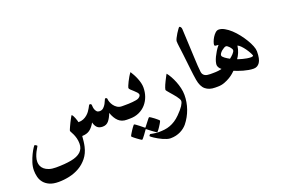

<svg xmlns="http://www.w3.org/2000/svg" viewBox="-119 -1042 2613 1768"><g transform="rotate(-20 1188.0 -158.0)"><path d="M1042 -66.4Q1042 -50.8 1041 -38.6Q1040 -26.4 1036.6 -17.6Q1033.2 -8.8 1026.1 -4.4Q1019 0 1006.8 0H982.9Q933.1 0 901.6 -30Q870.1 -60.1 851.6 -114.7Q834 -68.4 811.8 -42.2Q789.6 -16.1 752.9 -16.1Q718.3 -16.1 699.7 -34.4Q681.2 -52.7 673.3 -85.9Q648.9 -42 619.6 -21.2Q590.3 -0.5 545.4 0Q543.5 25.9 540.5 51.3Q537.6 76.7 532.2 100.1Q518.1 162.1 483.6 204.8Q449.2 247.6 403.6 273.9Q357.9 300.3 304.2 312Q250.5 323.7 198.7 323.7Q144.5 323.7 109.6 307.9Q74.7 292 54.4 266.8Q34.2 241.7 26.4 210.2Q18.6 178.7 18.6 147Q18.6 108.9 31.2 70.3Q43.9 31.7 59.3 0Q74.7 -31.7 87.9 -51.3Q101.1 -70.8 103 -70.8Q105 -70.8 108.9 -69.3Q112.8 -67.9 116.7 -65.2Q120.6 -62.5 123.5 -60.3Q126.5 -58.1 126.5 -56.6Q126.5 -52.7 118.4 -40.3Q110.4 -27.8 100.6 -8.8Q90.8 10.3 82.8 34.2Q74.7 58.1 74.7 84Q74.7 103.5 82.5 122.3Q90.3 141.1 107.7 156.2Q125 171.4 152.8 180.7Q180.7 189.9 219.7 189.9Q306.6 189.9 369.9 178.2Q433.1 166.5 465.8 136.2Q498 106 498 58.1Q498 27.8 491.5 3.7Q484.9 -20.5 476.8 -38.3Q468.8 -56.2 461.9 -67.4Q455.1 -78.6 455.1 -84Q455.1 -86.4 459.5 -96.9Q463.9 -107.4 470.5 -121.8Q477.1 -136.2 485.1 -152.6Q493.2 -168.9 500.5 -182.4Q507.8 -195.8 512.9 -204.8Q518.1 -213.9 520 -213.9Q526.4 -209.5 532.2 -198.5Q538.1 -187.5 543 -175Q547.9 -162.6 551.5 -150.6Q555.2 -138.7 556.6 -131.3Q584.5 -131.3 605.5 -140.1Q626.5 -148.9 642.3 -162.4Q658.2 -175.8 669.4 -190.9Q680.7 -206.1 688 -219.7Q695.3 -233.4 700 -241.9Q704.6 -250.5 707.5 -250.5Q719.2 -250.5 722.4 -246.8Q725.6 -243.2 726.6 -233.4Q726.6 -228 727.8 -216.1Q729 -204.1 733.9 -191.7Q738.8 -179.2 748 -169.4Q757.3 -159.7 774.9 -159.7Q798.3 -159.7 813.7 -174.3Q829.1 -189 838.6 -206.5Q848.1 -224.1 853.8 -238.8Q859.4 -253.4 862.8 -253.4Q880.9 -253.4 880.9 -238.3Q880.9 -227.5 887.5 -209.5Q894 -191.4 906.5 -174.3Q918.9 -157.2 938 -144.8Q957 -132.3 982.9 -132.3H1006.8Q1019 -132.3 1026.1 -129.4Q1033.2 -126.5 1036.6 -118.9Q1040 -111.3 1041 -98.6Q1042 -85.9 1042 -66.4Z M1228 -228Q1228 -181.6 1213.4 -140.4Q1198.7 -99.1 1171.1 -67.9Q1143.6 -36.6 1103.5 -18.3Q1063.5 0 1013.2 0H988.3Q973.6 0 964.8 -13.9Q956.1 -27.8 956.1 -66.9Q956.1 -86.4 958.7 -99.4Q961.4 -112.3 966.3 -119.4Q971.2 -126.5 977.1 -129.4Q982.9 -132.3 988.3 -132.3H1013.2Q1028.8 -132.3 1048.3 -132.8Q1067.9 -133.3 1087.2 -135.3Q1106.4 -137.2 1123 -140.1Q1139.6 -143.1 1148.4 -148.4Q1160.6 -155.8 1165.8 -163.6Q1170.9 -171.4 1170.9 -176.8Q1170.9 -189 1159.2 -201.9Q1147.5 -214.8 1133.5 -227.1Q1119.6 -239.3 1107.7 -250.5Q1095.7 -261.7 1095.7 -270.5Q1095.7 -274.4 1102.1 -290Q1108.4 -305.7 1118.2 -325.2Q1127.9 -344.7 1140.1 -365.5Q1152.3 -386.2 1164.1 -400.9Q1174.8 -384.3 1186.3 -363.3Q1197.8 -342.3 1207 -319.3Q1216.3 -296.4 1222.2 -272.9Q1228 -249.5 1228 -228ZM1183.1 47.9Q1187 47.9 1200.7 56.9Q1214.4 65.9 1229 77.1Q1243.7 88.4 1255.4 98.9Q1267.1 109.4 1267.1 112.3Q1267.1 114.7 1263.2 122.6Q1259.3 130.4 1253.2 140.6Q1247.1 150.9 1239.7 162.1Q1232.4 173.3 1225.6 182.6Q1218.8 191.9 1213.4 198Q1208 204.1 1206.1 204.1Q1203.6 204.1 1190.9 195.1Q1178.2 186 1163.1 175.3L1124.5 145.5Q1120.6 141.6 1116.2 141.6Q1114.3 141.6 1111.3 147.5L1084.5 185.1Q1074.2 199.2 1064.7 210.4Q1055.2 221.7 1051.8 221.7Q1050.3 221.7 1043.7 217.5Q1037.1 213.4 1027.3 206.5Q1017.6 199.7 1007.3 192.1Q997.1 184.6 988 177.2Q979 169.9 973.1 164.6Q967.3 159.2 967.3 157.2Q967.3 154.8 971.4 147Q975.6 139.2 982.2 128.7Q988.8 118.2 996.1 106.4Q1003.4 94.7 1010.5 85.4Q1017.6 76.2 1022.7 69.6Q1027.8 63 1029.3 63Q1033.7 63 1046.6 72.5Q1059.6 82 1073.7 92.8Q1090.3 105.5 1109.4 121.6Q1113.3 126 1116.2 126.5Q1118.2 126.5 1119.9 125Q1121.6 123.5 1124.5 119.1Q1139.2 99.6 1151.9 84Q1162.1 70.3 1171.4 59.1Q1180.7 47.9 1183.1 47.9Z M1559.6 -33.7Q1559.6 0.5 1553.7 35.2Q1547.9 69.8 1536.1 103Q1524.4 136.2 1507.3 167Q1490.2 197.8 1468.3 225.1Q1456.1 239.7 1439.5 252.9Q1422.9 266.1 1402.1 276.4Q1381.3 286.6 1356.7 292.5Q1332 298.3 1303.2 298.3Q1287.6 298.3 1268.8 292.5Q1250 286.6 1230.7 278.1Q1211.4 269.5 1192.6 258.8Q1173.8 248 1159.4 238.8Q1145 229.5 1136.2 222.4Q1127.4 215.3 1127.4 213.4Q1127.4 209.5 1132.3 203.4Q1137.2 197.3 1140.6 197.3Q1141.1 197.3 1148.9 199Q1156.7 200.7 1168 202.4Q1179.2 204.1 1192.6 205.8Q1206.1 207.5 1219.7 207.5Q1250 207.5 1278.1 204.1Q1306.2 200.7 1332.5 190.9Q1358.9 181.2 1384.3 164.8Q1409.7 148.4 1435.5 122.6Q1476.6 81.5 1494.6 53.2Q1512.7 24.9 1512.7 7.8Q1512.7 -1 1505.1 -14.4Q1497.6 -27.8 1486.3 -42.5Q1475.1 -57.1 1461.7 -72.5Q1448.2 -87.9 1437 -101.1Q1425.8 -114.3 1418.2 -123.8Q1410.6 -133.3 1410.6 -137.2Q1410.6 -143.1 1414.8 -155.3Q1418.9 -167.5 1425.3 -182.4Q1431.6 -197.3 1439.5 -212.6Q1447.3 -228 1454.1 -241.2Q1460.9 -254.4 1465.6 -263.2Q1470.2 -272 1471.7 -273.4Q1487.3 -254.9 1502.7 -227.3Q1518.1 -199.7 1530.8 -168Q1543.5 -136.2 1551.5 -101.8Q1559.6 -67.4 1559.6 -33.7Z M1848.1 0Q1791 0 1755.1 -29.5Q1719.2 -59.1 1707.5 -128.4Q1699.7 -174.8 1692.4 -240.7Q1685.1 -306.6 1675.8 -386.7Q1672.4 -415.5 1669.7 -436Q1667 -456.5 1665 -471.9Q1663.1 -487.3 1661.9 -498.8Q1660.6 -510.3 1660.6 -521.5Q1660.6 -531.2 1670.2 -550.5Q1679.7 -569.8 1691.9 -589.4Q1704.1 -608.9 1715.1 -623.8Q1726.1 -638.7 1729 -638.7Q1734.9 -638.7 1741.5 -630.4Q1748 -622.1 1748.5 -608.9Q1752.9 -517.6 1756.1 -449.5Q1759.3 -381.3 1761.5 -330.8Q1763.7 -280.3 1765.9 -244.6Q1768.1 -209 1771.5 -182.6Q1773.4 -168 1780 -158.2Q1786.6 -148.4 1796.6 -142.6Q1806.6 -136.7 1819.8 -134.5Q1833 -132.3 1848.1 -132.3H1870.6Q1885.3 -132.3 1894 -119.6Q1902.8 -106.9 1902.8 -70.3Q1902.8 -30.8 1893.1 -15.4Q1883.3 0 1870.6 0Z M2324.2 -182.6Q2324.2 -107.4 2302 -75Q2279.8 -42.5 2242.2 -42.5Q2218.3 -42.5 2193.1 -47.1Q2168 -51.8 2143.8 -58.3Q2119.6 -64.9 2098.1 -73Q2076.7 -81.1 2059.1 -87.9Q2053.2 -82 2036.9 -67.4Q2020.5 -52.7 1996.3 -38.1Q1972.2 -23.4 1941.2 -11.7Q1910.2 0 1875.5 0H1851.6Q1839.4 0 1832.3 -7.3Q1825.2 -14.6 1821.8 -25.4Q1818.4 -36.1 1817.4 -47.4Q1816.4 -58.6 1816.4 -66.4Q1816.4 -74.2 1817.4 -85.2Q1818.4 -96.2 1821.8 -106.7Q1825.2 -117.2 1832.3 -124.8Q1839.4 -132.3 1851.6 -132.3H1875.5Q1905.3 -132.3 1927 -135Q1948.7 -137.7 1961.9 -141.6Q1946.3 -153.3 1938.7 -167.2Q1931.2 -181.2 1931.2 -191.9Q1931.2 -204.6 1936.5 -224.1Q1941.9 -243.7 1952.6 -265.9Q1963.4 -288.1 1978 -312.3Q1992.7 -336.4 2011.7 -358.9Q2004.4 -360.4 2000.2 -360.6Q1996.1 -360.8 1990.2 -360.8Q1980.5 -360.8 1976.6 -364.7Q1972.7 -368.7 1972.7 -372.1Q1972.7 -382.3 1979.7 -402.3Q1986.8 -422.4 1998.8 -441.9Q2010.7 -461.4 2026.6 -476.3Q2042.5 -491.2 2060.1 -491.2Q2086.4 -491.2 2116.7 -474.4Q2147 -457.5 2176.3 -430.4Q2205.6 -403.3 2232.2 -369.1Q2258.8 -335 2279.3 -300.8Q2299.8 -266.6 2312 -235.6Q2324.2 -204.6 2324.2 -182.6ZM2121.6 -268.6Q2121.6 -274.4 2116.2 -283.9Q2110.8 -293.5 2103 -302Q2095.2 -310.5 2086.4 -317.1Q2077.6 -323.7 2071.3 -323.7Q2063 -323.7 2051 -317.1Q2039.1 -310.5 2027.8 -301Q2016.6 -291.5 2008.5 -280.5Q2000.5 -269.5 2000.5 -260.3Q2000.5 -252.9 2006.8 -245.6Q2013.2 -238.3 2023.2 -230.7Q2033.2 -223.1 2044.9 -216.1Q2056.6 -209 2067.4 -203.1Q2075.7 -209.5 2085.4 -217.8Q2095.2 -226.1 2103.3 -235.1Q2111.3 -244.1 2116.5 -252.7Q2121.6 -261.2 2121.6 -268.6ZM2276.9 -158.7Q2273.4 -170.4 2262.7 -190.2Q2252 -210 2237.1 -231Q2222.2 -252 2205.1 -269.8Q2188 -287.6 2173.3 -293.9Q2168 -257.3 2155.8 -228Q2143.6 -198.7 2127.4 -176.8Q2131.3 -174.8 2144.5 -170.7Q2157.7 -166.5 2175.8 -161.6Q2193.8 -156.7 2215.1 -153.1Q2236.3 -149.4 2256.8 -149.4Q2260.3 -149.4 2268.3 -151.4Q2276.4 -153.3 2276.9 -158.7Z"/></g></svg>

Font: Accordance
Style: Bold-Italic
Weight: 700
Italic angle: -11°
Version: Version 1.2 (build January 31, 2020) Miklal Software Solutio